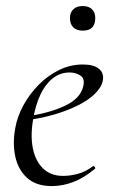

<svg xmlns="http://www.w3.org/2000/svg" viewBox="-20 -617 383 649"><path d="M155.2 12Q102 12 71.5 -15.8Q41 -43.6 31.5 -88.6Q22 -133.6 31.8 -185Q38.2 -222.4 58.8 -260.5Q79.4 -298.6 110.2 -329.9Q141 -361.2 179.2 -380.1Q217.4 -399 260.4 -399Q296.6 -399 314.3 -384.6Q332 -370.2 327.6 -345Q323 -321.4 300.2 -299.4Q277.4 -277.4 241.1 -259.6Q204.8 -241.8 160.3 -229.1Q115.8 -216.4 68.2 -210.6L70.2 -223.6Q146.8 -234.6 199.2 -259.3Q251.6 -284 261 -324Q268.2 -350.8 252.1 -361.4Q236 -372 215.6 -372Q182.2 -372 156.9 -351.1Q131.6 -330.2 115.7 -295.2Q99.8 -260.2 92.8 -218Q82.4 -162.2 90.6 -118.2Q98.8 -74.2 124.8 -48.3Q150.8 -22.4 193.4 -22.4Q217.2 -22.4 243.3 -29.4Q269.4 -36.4 293.8 -55Q296.6 -57 300.1 -53Q303.6 -49 300.8 -46.2Q262.8 -14.8 226.7 -1.4Q190.6 12 155.2 12ZM259.8 -513.4Q239.4 -513.4 227.9 -524.4Q216.4 -535.4 216.4 -556.2Q216.4 -574.6 227.9 -585.6Q239.4 -596.6 259.8 -596.6Q280.2 -596.6 291.1 -585.6Q302 -574.6 302 -556.2Q302 -513.4 259.8 -513.4Z"/></svg>

Font: Cormorant Infant Light
Style: Italic
Weight: 300
Italic angle: -10°
Designer: Christian Thalmann (Catharsis Fonts)
Foundry: Catharsis Fonts
Version: Version 4.001